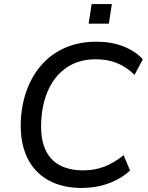

<svg xmlns="http://www.w3.org/2000/svg" viewBox="-20 -920 730 949"><path d="M383 9Q288 9 218.5 -29.5Q149 -68 113.5 -143Q78 -218 83 -327Q88 -413 116 -484Q144 -555 192 -606.5Q240 -658 307 -686Q374 -714 457 -714Q530 -714 589 -691Q648 -668 686 -627L645 -550Q604 -590 557.5 -608.5Q511 -627 453 -627Q373 -627 314.5 -589.5Q256 -552 222.5 -483.5Q189 -415 184 -324Q179 -239 202.5 -184.5Q226 -130 274 -104Q322 -78 392 -78Q446 -78 493.5 -95.5Q541 -113 591 -153L623 -77Q592 -49 553.5 -29.5Q515 -10 472 -0.5Q429 9 383 9ZM418 -803 433 -900H533L518 -803Z"/></svg>

Font: Nunito Sans 10pt Medium
Style: Italic
Weight: 500
Italic angle: -9°
Designer: Vernon Adams
Foundry: Vernon Adams
Version: Version 3.101;gftools[0.9.27]